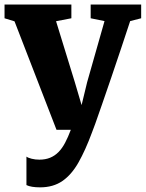

<svg xmlns="http://www.w3.org/2000/svg" viewBox="-22 -572 642 846"><path d="M154.5 253.5Q135 253.5 119.8 251Q104.5 248.5 94.5 243.5V118Q101.5 123.5 117.5 127.5Q133.5 131.5 151.5 131.5Q178 131.5 198.8 123Q219.5 114.5 235.8 98Q252 81.5 265 56.8Q278 32 290 0H227L42 -478L-2 -491.5V-552H292.5V-491.5L225 -478.5L307.5 -210.5L337.5 -109L362 -210L438.5 -479L377.5 -491.5V-552H600V-491.5L551.5 -479Q533 -422.5 511.2 -357.5Q489.5 -292.5 468 -229.5Q446.5 -166.5 428.2 -113.8Q410 -61 397.8 -27Q385.5 7 383 12.5Q354.5 89.5 324 143.5Q293.5 197.5 253 225.5Q212.5 253.5 154.5 253.5Z"/></svg>

Font: Merriweather 28pt Black
Style: Regular
Weight: 900
Version: Version 2.100